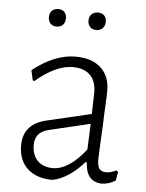

<svg xmlns="http://www.w3.org/2000/svg" viewBox="-49 -674 546 720"><g transform="rotate(5 224.5 -314.0)"><path d="M351 -345Q351 -324 349 -289.5Q347 -255 346 -216Q340 -102 340 -87Q340 -61 347.5 -50.5Q355 -40 373 -40Q391 -40 411 -50L418 -45L412 -12Q388 3 361 4Q301 2 298 -71H293Q236 -6 175 6Q115 6 81 -25.5Q47 -57 47 -113Q47 -194 135 -214L301 -253L303 -334Q303 -377 280 -399.5Q257 -422 215 -422Q151 -422 75 -357L69 -360L61 -397Q143 -462 222 -462Q283 -462 317 -431Q351 -400 351 -345ZM145 -179Q94 -167 94 -119Q94 -81 115 -59.5Q136 -38 173 -38Q203 -38 234.5 -59Q266 -80 296 -119L300 -216ZM173 -602Q173 -587 164.5 -577.5Q156 -568 141 -568Q126 -568 117.5 -577Q109 -586 109 -601Q109 -616 117.5 -625Q126 -634 142 -634Q156 -634 164.5 -625.5Q173 -617 173 -602ZM323 -602Q323 -587 314 -577.5Q305 -568 290 -568Q275 -568 266.5 -577Q258 -586 258 -601Q258 -616 267 -625Q276 -634 291 -634Q306 -634 314.5 -625.5Q323 -617 323 -602Z"/></g></svg>

Font: Luna Sans Light
Style: Regular
Weight: 300
Designer: Juan Pablo del Peral
Foundry: Huerta Tipografica
Version: Version 2.001; ttfautohint (v1.5)